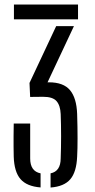

<svg xmlns="http://www.w3.org/2000/svg" viewBox="-20 -820 420 846"><path d="M40.5 -129.8Q40 -152.5 39.8 -174Q39.5 -195.4 39.8 -219.8Q40 -244.2 40.5 -275.7H113V-121.7Q113 -65.2 158.8 -56.2V5.9Q98 1.2 70.3 -30.9Q42.6 -63 40.5 -129.8ZM41.4 -734.8V-800H323.8V-734.8ZM202.8 -56.2Q247.1 -65.1 247.4 -121.7Q249.2 -169.7 249.2 -220.2Q249.2 -270.8 247.4 -317.3Q245.9 -355.1 229.1 -374.4Q212.4 -393.7 169.3 -393.5L112.8 -392.9L110 -454.5L227.6 -704.9H305.8L189.5 -457.3H195.7Q259.6 -457.3 288.5 -422.7Q317.4 -388.1 319.9 -317.9Q320.8 -287.5 321.3 -260.8Q321.7 -234.2 321.7 -210.9Q321.7 -187.6 321.3 -167.4Q320.8 -147.3 319.9 -129.8Q317.1 -62.3 289.8 -30.2Q262.4 1.9 202.8 6.3Z"/></svg>

Font: Big Shoulders Stencil Thin
Style: Regular
Weight: 100
Designer: Patric King
Foundry: XO Type Co
Version: Version 2.001